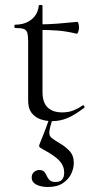

<svg xmlns="http://www.w3.org/2000/svg" viewBox="-20 -472 378 767"><path d="M188 12Q164 12 141.9 4.4Q119.8 -3.2 106.1 -21.2Q92.4 -39.2 92.4 -70.4V-305.2Q92.4 -329.4 89 -341Q85.6 -352.6 74.6 -356.4Q63.6 -360.2 40.6 -360.2Q37.4 -360.2 37.4 -366.8Q37.4 -373.4 40.6 -373.4Q81.2 -373.8 106.4 -394.7Q131.6 -415.6 134.8 -449.2Q135.2 -452.4 142.5 -452.4Q149.8 -452.4 149.8 -449.2V-104.2Q149.8 -62.6 170.3 -42.8Q190.8 -23 228.8 -23Q255 -23 275.5 -31.7Q296 -40.4 309.2 -50.6Q313 -52.8 316.3 -48.3Q319.6 -43.8 315.6 -40.8Q278.6 -12.6 249.3 -0.3Q220 12 188 12ZM285.4 -337.4Q246 -347.2 209.9 -349.9Q173.8 -352.6 133.2 -352.6V-374.6Q172.6 -374.6 209.7 -377.6Q246.8 -380.6 288.6 -384.6Q291.4 -384.6 293.5 -377.9Q295.6 -371.2 295.6 -361.4Q295.6 -353.8 292.5 -345.1Q289.4 -336.4 285.4 -337.4ZM190.2 2Q178.8 37.4 177.1 53.8Q175.4 70.2 186.1 78.8Q196.8 87.4 220.6 101.6Q241.6 113.8 258.2 131.7Q274.8 149.6 274.8 178.8Q274.8 200.4 264.4 222.4Q254 244.4 231.1 259.7Q208.2 275 171.2 275Q144 275 125.3 265.5Q106.6 256 106.6 236.6Q106.6 223.4 115.8 215.3Q125 207.2 137 207.2Q150.8 207.2 156.8 214.3Q162.8 221.4 167 231.1Q171.2 240.8 178.5 247.9Q185.8 255 202.4 255Q236.4 255 236.4 217.4Q236.4 191.4 218 170.8Q199.6 150.2 151 124.2Q137.6 117.2 136.5 112.8Q135.4 108.4 142 93.8Q149.6 75.4 153.8 64.4Q158 53.4 163.1 40.2Q168.2 27 177.2 1Z"/></svg>

Font: Cormorant Light
Style: Regular
Weight: 300
Designer: Christian Thalmann (Catharsis Fonts)
Foundry: Catharsis Fonts
Version: Version 4.000